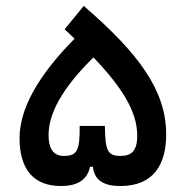

<svg xmlns="http://www.w3.org/2000/svg" viewBox="-20 -624 626 647"><path d="M186 2.9C237.8 2.9 274.4 -16.1 283.2 -62H293C297.9 -16.6 329.6 2.9 385.7 2.9C499.5 2.9 540 -72.3 540 -170.9C540 -319.3 447.3 -444.3 262.2 -604L197.8 -525.4C209.5 -514.6 220.7 -503.9 231.4 -493.7C140.1 -401.4 45.9 -279.8 45.9 -158.7C45.9 -51.3 94.7 2.9 186 2.9ZM294.9 -430.7C395.5 -325.2 441.4 -246.1 442.4 -169.4C443.4 -112.3 419.9 -98.6 385.7 -98.6C342.3 -98.6 334.5 -116.7 333.5 -199.7H248.5C249.5 -114.7 238.8 -98.6 194.8 -98.6C157.2 -98.6 143.6 -127 143.6 -169.4C143.6 -258.8 214.8 -351.6 294.9 -430.7Z"/></svg>

Font: Cascadia Mono NF
Style: Regular
Weight: 400
Monospace: yes
Designer: Aaron Bell
Foundry: Saja Typeworks
Version: Version 2404.023